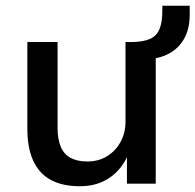

<svg xmlns="http://www.w3.org/2000/svg" viewBox="-20 -638 679 667"><path d="M258 9Q197 9 156.5 -13Q116 -35 95.5 -79.5Q75 -124 75 -191V-492H180V-193Q180 -156 190.5 -129.5Q201 -103 224.5 -90Q248 -77 283 -77Q322 -77 351.5 -95Q381 -113 398.5 -144.5Q416 -176 416 -216V-492H521V0H421V-107H428Q405 -51 361.5 -21Q318 9 258 9ZM501 -433 442 -471V-492Q480 -493 502.5 -503.5Q525 -514 534.5 -538Q544 -562 544 -601V-618H639V-586Q639 -542 622.5 -509Q606 -476 575 -456.5Q544 -437 501 -433Z"/></svg>

Font: NunitoSans_10ptSemiBold
Style: Regular
Weight: 600
Designer: Vernon Adams
Foundry: Vernon Adams
Version: Version 3.101;gftools[0.9.27]